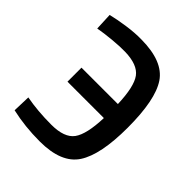

<svg xmlns="http://www.w3.org/2000/svg" viewBox="-198 -812 940 940"><g transform="rotate(45 272.0 -342.5)"><path d="M235 -695Q385 -694 438.5 -614.5Q492 -535 492 -342Q492 -155 438 -72.5Q384 10 235 10Q132 10 40 -11L43 -103Q122 -88 217 -88Q307 -88 339.5 -132.5Q372 -177 376 -293H124V-390H376Q372 -507 340 -550.5Q308 -594 220 -596Q186 -597 133 -592Q80 -587 43 -580L39 -670Q79 -680 134 -688Q189 -696 235 -695Z"/></g></svg>

Font: Titillium Web[RUS by Daymarius]
Style: Regular
Weight: 600
Designer: Cyrillization by Daymarius
Foundry: Cyrillization by Daymarius
Version: Version 1.002 September 11, 2018